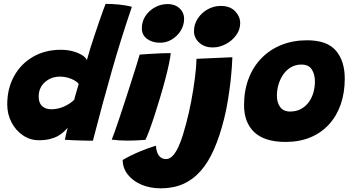

<svg xmlns="http://www.w3.org/2000/svg" viewBox="-20 -744 1880 1020"><path d="M324.5 -1.5Q326 -8 328.5 -19.8Q331 -31.5 334 -44Q337 -56.5 339.5 -65Q331.5 -56 319.8 -44.8Q308 -33.5 290.2 -23Q272.5 -12.5 247 -5.8Q221.5 1 186.5 1Q140 1 101.8 -25Q63.5 -51 41 -94.2Q18.5 -137.5 18.5 -189.5Q18.5 -274 54.8 -339.5Q91 -405 155.2 -442.2Q219.5 -479.5 303 -479.5Q338 -479.5 367.2 -471.5Q396.5 -463.5 416.2 -451Q436 -438.5 441.5 -424.5Q449.5 -454.5 460.5 -489.8Q471.5 -525 483.8 -561.2Q496 -597.5 507.2 -630.2Q518.5 -663 527.5 -687.8Q536.5 -712.5 541 -723.5Q573 -723.5 612.2 -719.8Q651.5 -716 680.5 -707.5Q622 -536.5 572.8 -363.2Q523.5 -190 473.5 3.5Q460.5 3.5 431.8 3Q403 2.5 372.8 1.2Q342.5 0 324.5 -1.5ZM252 -163.5Q269 -163.5 285.8 -167Q302.5 -170.5 318.2 -177.2Q334 -184 348.2 -193.2Q362.5 -202.5 374 -213.5Q376.5 -223 379.8 -234.8Q383 -246.5 386.5 -258.2Q390 -270 393 -280.5Q396 -291 398 -298Q390.5 -308.5 374.5 -317.5Q358.5 -326.5 339 -331.8Q319.5 -337 299.5 -337Q252 -337 218.8 -307.8Q185.5 -278.5 185.5 -230.5Q185.5 -197 204 -180.2Q222.5 -163.5 252 -163.5Z M752.5 -1Q743.5 -0.5 716.2 1.2Q689 3 659 3Q637.5 3 616 1.8Q594.5 0.5 573.5 -2Q578.5 -13 589 -43Q599.5 -73 613.8 -115.2Q628 -157.5 643.5 -205.2Q659 -253 674.2 -300.2Q689.5 -347.5 702 -387.8Q714.5 -428 722 -454Q741.5 -455.5 773 -457.5Q804.5 -459.5 835.8 -460.8Q867 -462 887 -462Q886 -445 878 -406.5Q870 -368 858 -323Q846 -277.5 831.2 -228Q816.5 -178.5 801.5 -132.5Q786.5 -86.5 773.5 -51.5Q760.5 -16.5 752.5 -1ZM830.5 -517Q789 -517 761.2 -537.5Q733.5 -558 733.5 -593.5Q733.5 -630.5 753 -659.5Q772.5 -688.5 803.8 -705.5Q835 -722.5 871.5 -722.5Q909 -722.5 933.5 -700Q958 -677.5 958 -643.5Q958 -610 940.2 -581.2Q922.5 -552.5 893.5 -534.8Q864.5 -517 830.5 -517Z M1170.5 -112.5Q1147.5 -20.5 1117 49Q1086.5 118.5 1045.8 164.5Q1005 210.5 952.8 233.5Q900.5 256.5 834 256.5Q778 256.5 732.5 237.5Q687 218.5 659.8 184.5Q632.5 150.5 631.5 106Q673 81.5 723 60.8Q773 40 808.5 30Q809 49 815 65.2Q821 81.5 832.5 91.2Q844 101 862 101Q882 101 898.5 82.8Q915 64.5 928.2 35.2Q941.5 6 951.8 -27.5Q962 -61 970 -91.5Q984 -144 995.8 -206Q1007.5 -268 1015.2 -327.5Q1023 -387 1024 -431.5L1214.5 -440Q1214 -422 1211.5 -386Q1209 -350 1203.8 -304Q1198.5 -258 1190.2 -208.2Q1182 -158.5 1170.5 -112.5ZM1152.5 -712.5Q1202.5 -712.5 1229.2 -684.2Q1256 -656 1256 -621Q1256 -586 1234.2 -556.5Q1212.5 -527 1179.2 -509.5Q1146 -492 1110.5 -492Q1066 -492 1038.2 -517.5Q1010.5 -543 1010.5 -578.5Q1010.5 -614.5 1030.2 -645Q1050 -675.5 1082.5 -694Q1115 -712.5 1152.5 -712.5Z M1497 10Q1386 10 1331.2 -41.5Q1276.5 -93 1276.5 -185.5Q1276.5 -262.5 1300.5 -325.8Q1324.5 -389 1369 -434.8Q1413.5 -480.5 1475 -505.2Q1536.5 -530 1611 -530Q1717.5 -530 1764.5 -475Q1811.5 -420 1811.5 -326.5Q1811.5 -251 1790 -189.2Q1768.5 -127.5 1727.5 -82.8Q1686.5 -38 1628.5 -14Q1570.5 10 1497 10ZM1521 -151.5Q1553.5 -151.5 1578 -164.5Q1602.5 -177.5 1619.2 -199.8Q1636 -222 1644.5 -250.8Q1653 -279.5 1653 -311.5Q1653 -348.5 1636.5 -374.8Q1620 -401 1581.5 -401Q1551 -401 1526.8 -387.2Q1502.5 -373.5 1485.8 -349.8Q1469 -326 1460 -296.5Q1451 -267 1451 -236Q1451 -199.5 1468.2 -175.5Q1485.5 -151.5 1521 -151.5Z"/></svg>

Font: Grandstander Thin ExtraBold
Style: Italic
Weight: 800
Italic angle: -15°
Version: Version 1.200